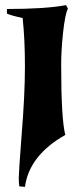

<svg xmlns="http://www.w3.org/2000/svg" viewBox="-20 -525 317 747"><path d="M218 -275Q218 -62 234 0Q94 79 77 202L55 200Q53 187 53 166.5Q53 146 64 2Q77 -157 77 -265.5Q77 -374 68 -455Q25 -464 7 -472V-490Q156 -490 237 -505L244 -492Q233 -468 225.5 -399Q218 -330 218 -275Z"/></svg>

Font: Almendra
Style: Bold Italic
Weight: 700
Italic angle: -12°
Designer: Ana Sanfelippo
Foundry: Ana Sanfelippo
Version: Version 1.004